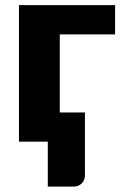

<svg xmlns="http://www.w3.org/2000/svg" viewBox="-20 -538 470 729"><path d="M417 -407.5H207V-111H302.5V126.5Q302.5 146.5 290.2 158.5Q278 170.5 259 170.5H161.5V0H52V-518.5H417Z"/></svg>

Font: Lato
Style: Regular
Weight: 900
Designer: Lukasz Dziedzic with Adam Twardoch and Botio Nikoltchev
Foundry: tyPoland Lukasz Dziedzic
Version: Version 2.010; 2014-09-01; http://www.latofonts.com/; ttfaut